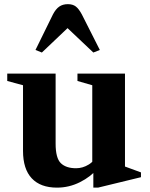

<svg xmlns="http://www.w3.org/2000/svg" viewBox="-20 -870 702 901"><path d="M247.5 10.5Q170 10.5 129 -33.2Q88 -77 88 -162V-470L14 -490V-524.5H241V-196Q241 -128 265.5 -104.2Q290 -80.5 337 -80.5Q368 -80.5 396.2 -97.8Q424.5 -115 440 -151V-80.5Q406 -40.5 355 -15Q304 10.5 247.5 10.5ZM418 10.5V-63L413 -69V-470L343.5 -490V-524.5H566.5V-88.5L641.5 -61V-38.5L440 10.5ZM176.5 -623.5 146.5 -635.5 228.5 -802.5Q241.5 -827.5 258 -839Q274.5 -850.5 298.5 -850.5Q321.5 -850.5 335.8 -839.5Q350 -828.5 364 -802.5L448.5 -635.5L418 -623.5L297 -738Z"/></svg>

Font: Libre Caslon Text
Style: Regular
Weight: 400
Designer: Pablo Impallari, Rodrigo Fuenzalida, Katja Schimmel
Foundry: Pablo Impallari, Rodrigo Fuenzalida
Version: Version 2.000